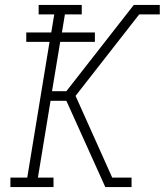

<svg xmlns="http://www.w3.org/2000/svg" viewBox="-20 -755 665 775"><path d="M22 0V-38H90L180 -586H86V-624H187L199 -697H136V-735H310V-697H242L230 -624H363V-586H223L190 -387H248L520 -735H625V-697H542L285 -368L433 -38H511V0H405L248 -348H184L133 -38H196V0Z"/></svg>

Font: Iosevka Curly Slab XLtExObl
Style: Regular
Weight: 200
Width: 7
Italic angle: -9°
Monospace: yes
Designer: Belleve Invis
Foundry: Belleve Invis
Version: Version 11.0.0; ttfautohint (v1.8.3)